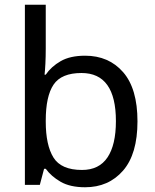

<svg xmlns="http://www.w3.org/2000/svg" viewBox="-20 -780 655 810"><path d="M173 -575Q173 -541 171.5 -511.5Q170 -482 168 -465H173Q196 -499 236 -522Q276 -545 339 -545Q439 -545 499.5 -475.5Q560 -406 560 -268Q560 -130 499 -60Q438 10 339 10Q276 10 236 -13Q196 -36 173 -68H166L148 0H85V-760H173ZM324 -472Q239 -472 206 -423Q173 -374 173 -271V-267Q173 -168 205.5 -115.5Q238 -63 326 -63Q398 -63 433.5 -116Q469 -169 469 -269Q469 -472 324 -472Z"/></svg>

Font: Noto Sans Kharoshthi
Style: Regular
Weight: 400
Designer: Monotype Design Team
Foundry: Monotype Imaging Inc.
Version: Version 2.004; ttfautohint (v1.8.4.7-5d5b)